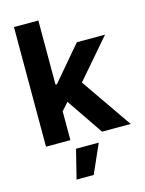

<svg xmlns="http://www.w3.org/2000/svg" viewBox="-136 -788 830 1096"><g transform="rotate(-15 279.0 -240.0)"><path d="M187.6 -328H209.2L381.2 -530.3H547.8L318.4 -264.4H284.6L187.5 -154.8ZM56.9 -707H201.1V0H56.9ZM230.2 -232 326.4 -334.3 557.7 0H388.3ZM219.5 55.7H353.7L278.1 226.6H176.7Z"/></g></svg>

Font: Pretendard GOV Variable
Style: Regular
Weight: 400
Designer: Base glyphs from Inter by Rasmus Andersson; Hangul glyphs from Noto Sans CJK(Source Han Sans) by Jang Soo-young and Kang
Foundry: Kil Hyung-jin
Version: Version 1.307;Glyphs 3.2 (3192)